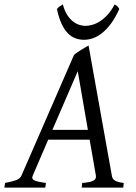

<svg xmlns="http://www.w3.org/2000/svg" viewBox="-37 -849 617 869"><path d="M181.2 -216.8 111.3 -54.2Q104.5 -39.1 118.9 -32.5Q133.3 -25.9 170.9 -21L168 0H-17.1L-14.2 -21Q16.6 -26.9 35.2 -33.4Q53.7 -40 60.1 -54.2L297.9 -600.1Q304.2 -606 313 -612.1Q321.8 -618.2 331.1 -623.8Q340.3 -629.4 348.9 -634.5Q357.4 -639.6 363.8 -643.1L469.2 -54.2Q470.2 -47.4 472.9 -42.2Q475.6 -37.1 481.4 -33Q487.3 -28.8 497.3 -25.9Q507.3 -22.9 522.9 -21L521 0H333L335 -21Q369.6 -23.4 384.8 -31Q399.9 -38.6 397 -54.2L368.7 -216.8ZM360.8 -261.2 314.9 -526.9 200.2 -261.2ZM502.9 -808.1Q484.9 -768.6 465.1 -741.9Q445.3 -715.3 424.8 -699.2Q404.3 -683.1 383.8 -676Q363.3 -668.9 343.8 -668.9Q322.3 -668.9 303.5 -676Q284.7 -683.1 269 -699.5Q253.4 -715.8 241.2 -742.4Q229 -769 220.7 -808.1Q227.5 -816.4 233.9 -820.8Q240.2 -825.2 247.6 -829.1Q254.4 -802.2 265.9 -783.7Q277.3 -765.1 291.3 -753.7Q305.2 -742.2 320.3 -737.1Q335.4 -731.9 349.6 -731.9Q364.7 -731.9 382.3 -737.1Q399.9 -742.2 417.2 -753.7Q434.6 -765.1 451.2 -783.7Q467.8 -802.2 481.9 -829.1Q488.8 -825.2 493.4 -821.3Q498 -817.4 502.9 -808.1Z"/></svg>

Font: Gentium Plus Phon
Style: Italic
Weight: 400
Italic angle: -8°
Designer: J. Victor Gaultney, Annie Olsen, Iska Routamaa, Becca Hirsbrunner
Foundry: SIL International
Version: Version 5.000